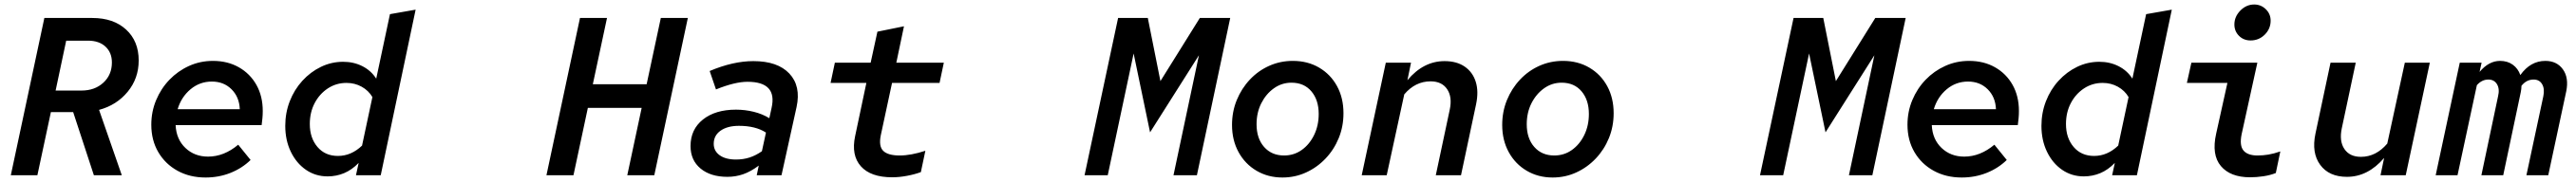

<svg xmlns="http://www.w3.org/2000/svg" viewBox="-20 -780 11440 810"><path d="M28 0 177 -700H390Q484 -700 540 -648.5Q596 -597 596 -511Q596 -431 547 -371.5Q498 -312 420 -291L521 0H397L305 -281H206L146 0ZM227 -377H342Q401 -377 439 -412Q477 -447 477 -502Q477 -546 448.5 -572.5Q420 -599 371 -599H274Z M893 10Q823 10 768.5 -20Q714 -50 683 -103Q652 -156 652 -225Q652 -283 673.5 -334.5Q695 -386 732.5 -425Q770 -464 819.5 -486.5Q869 -509 926 -509Q991 -509 1041 -480.5Q1091 -452 1119 -402Q1147 -352 1147 -286Q1147 -269 1145.5 -253.5Q1144 -238 1142 -223H760Q763 -160 803.5 -121.5Q844 -83 904 -83Q975 -83 1038 -136L1093 -68Q1055 -31 1003.5 -10.5Q952 10 893 10ZM769 -294H1045Q1043 -348 1008.5 -382.5Q974 -417 921 -417Q867 -417 826 -382.5Q785 -348 769 -294Z M1435 5Q1381 5 1338.5 -24.5Q1296 -54 1271.5 -105Q1247 -156 1247 -220Q1247 -278 1267 -329.5Q1287 -381 1323 -420.5Q1359 -460 1405.5 -482.5Q1452 -505 1504 -505Q1551 -505 1589.5 -485.5Q1628 -466 1651 -430L1712 -717L1826 -737L1671 0H1561L1573 -55Q1543 -24 1508.5 -9.5Q1474 5 1435 5ZM1356 -228Q1356 -166 1390 -126Q1424 -86 1481 -86Q1540 -86 1588 -132L1634 -348Q1617 -377 1586.5 -394Q1556 -411 1519 -411Q1473 -411 1436 -386.5Q1399 -362 1377.5 -321Q1356 -280 1356 -228Z M2407 0 2556 -700H2676L2613 -405H2852L2915 -700H3035L2886 0H2766L2830 -300H2591L2527 0Z M3211 7Q3136 7 3091.5 -30Q3047 -67 3047 -130Q3047 -204 3102 -248Q3157 -292 3249 -292Q3289 -292 3327.5 -282.5Q3366 -273 3397 -254L3407 -300Q3433 -416 3300 -416Q3244 -416 3160 -382L3132 -464Q3236 -508 3326 -508Q3434 -508 3486 -452.5Q3538 -397 3518 -304L3451 0H3341L3350 -43Q3314 -16 3280.5 -4.5Q3247 7 3211 7ZM3150 -140Q3150 -108 3176.5 -89Q3203 -70 3249 -70Q3281 -70 3309 -79Q3337 -88 3364 -107L3382 -190Q3336 -220 3262 -220Q3211 -220 3180.5 -198.5Q3150 -177 3150 -140Z M3943 9Q3847 9 3803.5 -40Q3760 -89 3778 -174L3828 -411H3669L3688 -501H3847L3877 -639L3995 -663L3961 -501H4172L4153 -411H3942L3892 -178Q3882 -129 3903 -108.5Q3924 -88 3976 -88Q4026 -88 4090 -109L4070 -14Q4043 -4 4008.5 2.5Q3974 9 3943 9Z M4797 0 4946 -700H5078L5134 -419L5309 -700H5444L5296 0H5192L5305 -534L5088 -191L5015 -542L4900 0Z M5676 10Q5612 10 5561 -20Q5510 -50 5481 -103Q5452 -156 5452 -224Q5452 -283 5473 -334.5Q5494 -386 5531 -425.5Q5568 -465 5617 -487Q5666 -509 5722 -509Q5788 -509 5839 -479Q5890 -449 5918.5 -396.5Q5947 -344 5947 -276Q5947 -217 5926 -165.5Q5905 -114 5867.5 -74.5Q5830 -35 5781 -12.5Q5732 10 5676 10ZM5683 -88Q5727 -88 5761.5 -112.5Q5796 -137 5816.5 -179Q5837 -221 5837 -273Q5837 -335 5804.5 -373.5Q5772 -412 5716 -412Q5673 -412 5638 -387Q5603 -362 5582 -320.5Q5561 -279 5561 -227Q5561 -164 5594.5 -126Q5628 -88 5683 -88Z M6028 0 6135 -501H6247L6231 -423Q6302 -508 6396 -508Q6450 -508 6485.5 -483.5Q6521 -459 6534.5 -416Q6548 -373 6536 -316L6469 0H6357L6419 -292Q6431 -348 6407.5 -383Q6384 -418 6334 -418Q6266 -418 6217 -360L6139 0Z M6876 10Q6812 10 6761 -20Q6710 -50 6681 -103Q6652 -156 6652 -224Q6652 -283 6673 -334.5Q6694 -386 6731 -425.5Q6768 -465 6817 -487Q6866 -509 6922 -509Q6988 -509 7039 -479Q7090 -449 7118.5 -396.5Q7147 -344 7147 -276Q7147 -217 7126 -165.5Q7105 -114 7067.5 -74.5Q7030 -35 6981 -12.5Q6932 10 6876 10ZM6883 -88Q6927 -88 6961.5 -112.5Q6996 -137 7016.5 -179Q7037 -221 7037 -273Q7037 -335 7004.5 -373.5Q6972 -412 6916 -412Q6873 -412 6838 -387Q6803 -362 6782 -320.5Q6761 -279 6761 -227Q6761 -164 6794.5 -126Q6828 -88 6883 -88Z M7797 0 7946 -700H8078L8134 -419L8309 -700H8444L8296 0H8192L8305 -534L8088 -191L8015 -542L7900 0Z M8693 10Q8623 10 8568.5 -20Q8514 -50 8483 -103Q8452 -156 8452 -225Q8452 -283 8473.5 -334.5Q8495 -386 8532.5 -425Q8570 -464 8619.5 -486.5Q8669 -509 8726 -509Q8791 -509 8841 -480.5Q8891 -452 8919 -402Q8947 -352 8947 -286Q8947 -269 8945.5 -253.5Q8944 -238 8942 -223H8560Q8563 -160 8603.5 -121.5Q8644 -83 8704 -83Q8775 -83 8838 -136L8893 -68Q8855 -31 8803.5 -10.5Q8752 10 8693 10ZM8569 -294H8845Q8843 -348 8808.5 -382.5Q8774 -417 8721 -417Q8667 -417 8626 -382.5Q8585 -348 8569 -294Z M9235 5Q9181 5 9138.5 -24.5Q9096 -54 9071.5 -105Q9047 -156 9047 -220Q9047 -278 9067 -329.5Q9087 -381 9123 -420.5Q9159 -460 9205.5 -482.5Q9252 -505 9304 -505Q9351 -505 9389.5 -485.5Q9428 -466 9451 -430L9512 -717L9626 -737L9471 0H9361L9373 -55Q9343 -24 9308.5 -9.5Q9274 5 9235 5ZM9156 -228Q9156 -166 9190 -126Q9224 -86 9281 -86Q9340 -86 9388 -132L9434 -348Q9417 -377 9386.5 -394Q9356 -411 9319 -411Q9273 -411 9236 -386.5Q9199 -362 9177.5 -321Q9156 -280 9156 -228Z M9976 -600Q9945 -600 9924.5 -620.5Q9904 -641 9904 -671Q9904 -706 9930.5 -733Q9957 -760 9992 -760Q10022 -760 10043.5 -739Q10065 -718 10065 -688Q10065 -652 10039 -626Q10013 -600 9976 -600ZM9974 9Q9886 9 9844 -41Q9802 -91 9823 -185L9873 -411H9693L9713 -501H10006L9936 -182Q9926 -132 9944.5 -110Q9963 -88 10007 -88Q10031 -88 10055 -92Q10079 -96 10108 -106L10088 -10Q10063 0 10032.5 4.5Q10002 9 9974 9Z M10404 7Q10324 7 10285 -46.5Q10246 -100 10264 -185L10331 -501H10443L10381 -209Q10369 -152 10392.5 -117Q10416 -82 10466 -82Q10533 -82 10583 -141L10661 -501H10772L10665 0H10553L10569 -77Q10497 7 10404 7Z M10798 0 10905 -501H11002L10993 -460Q11034 -509 11084 -509Q11117 -509 11140.5 -492Q11164 -475 11174 -446Q11219 -509 11285 -509Q11336 -509 11363 -471.5Q11390 -434 11378 -374L11298 0H11201L11276 -351Q11283 -384 11271 -405Q11259 -426 11233 -426Q11201 -426 11179 -398Q11179 -384 11176 -370L11098 0H11001L11075 -351Q11083 -384 11070.5 -405Q11058 -426 11032 -426Q11003 -426 10981 -401L10895 0Z"/></svg>

Font: Red Hat Mono Medium
Style: Italic
Weight: 500
Italic angle: -12°
Monospace: yes
Designer: Pentagram, MCKL
Foundry: Pentagram, MCKL
Version: Version 1.023; ttfautohint (v1.8.3)